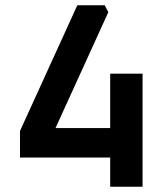

<svg xmlns="http://www.w3.org/2000/svg" viewBox="-20 -710 618 730"><path d="M56 -111V-212L274 -690H378L392 -664L191 -223H399V-430H522V0H399V-111Z"/></svg>

Font: Oxanium ExtraLight SemiBold
Style: Regular
Weight: 600
Version: Version 2.000